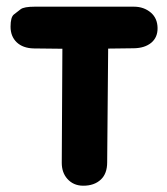

<svg xmlns="http://www.w3.org/2000/svg" viewBox="-20 -536 511 586"><path d="M310.1 -387.7 307.1 -40.5Q307.1 -6.3 288.1 11.7Q267.6 31.2 232.9 30.8Q203.6 30.3 185.5 9.8Q168.5 -9.3 168.5 -39.1L170.4 -387.2L82 -388.2Q49.8 -389.2 31.2 -406.7Q12.2 -424.8 12.2 -454.6Q12.2 -483.9 22.5 -491.9Q32.7 -500 43 -507.8Q53.2 -515.6 85.9 -515.6H388.7Q419.4 -515.6 440.9 -497.1Q460.4 -480 460.9 -450.7Q461.4 -421.9 441.4 -405.3Q421.4 -389.2 388.7 -388.7Q349.6 -388.2 310.1 -387.7Z"/></svg>

Font: Comic Relief
Style: Bold
Weight: 700
Designer: Jeff Davis
Foundry: Loudifier
Version: Version 1.200; ttfautohint (v1.8.4.7-5d5b)